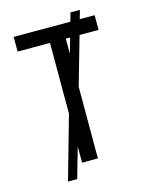

<svg xmlns="http://www.w3.org/2000/svg" viewBox="-124 -835 748 985"><g transform="rotate(-15 250.0 -342.5)"><path d="M364 -636 291 -381V0H207V-86L161 75H112L207 -260V-636H35V-714H336L349 -760H399L386 -714H465V-636ZM314 -636H291V-556Z"/></g></svg>

Font: Noto Sans Mono UI Cond
Style: Regular
Weight: 400
Width: 3
Monospace: yes
Designer: Monotype Design team
Foundry: Monotype Imaging Inc.
Version: Version 1.000